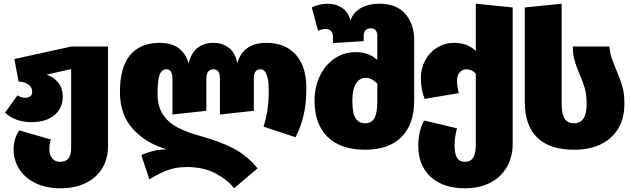

<svg xmlns="http://www.w3.org/2000/svg" viewBox="-20 -784 3390 1031"><path d="M560 -534V0Q560 67 530 118Q500 169 442 198Q384 227 303 227Q228 227 171 199.5Q114 172 83.5 124Q53 76 53 18Q53 -38 83 -84L253 -35Q245 -9 245 17Q245 48 260.5 66.5Q276 85 303 85Q362 85 362 13V-413L230 -383Q267 -372 292 -341Q317 -310 317 -266Q317 -203 272 -165.5Q227 -128 149 -128Q63 -128 7 -179L74 -272Q93 -259 116 -259Q133 -259 143 -267.5Q153 -276 153 -291Q153 -314 134 -329Q115 -344 80 -346L57 -467L362 -534Z M1625 -310Q1625 -230 1611 -168Q1597 -106 1567 -47L1395 -104Q1409 -147 1416 -193Q1423 -239 1423 -298Q1423 -412 1378 -412Q1343 -412 1343 -362V-189L1161 -169V-360Q1161 -387 1152.5 -399.5Q1144 -412 1126 -412Q1088 -412 1088 -360V-189L906 -169V-362Q906 -412 873 -412Q848 -412 837 -382Q826 -352 826 -278Q826 -211 856 -167.5Q886 -124 935.5 -98.5Q985 -73 1058 -53Q1170 -22 1239.5 16Q1309 54 1363 120L1237 227Q1202 181 1137.5 147Q1073 113 984 113Q924 113 878 130.5Q832 148 782 179L739 49Q763 37 799 27.5Q835 18 877 18Q766 -13 695 -90Q624 -167 624 -290Q624 -423 679 -488.5Q734 -554 838 -554Q961 -554 993 -443Q1006 -499 1040 -526.5Q1074 -554 1127 -554Q1176 -554 1211 -525.5Q1246 -497 1254 -443Q1268 -497 1307.5 -525.5Q1347 -554 1410 -554Q1510 -554 1567.5 -491.5Q1625 -429 1625 -310Z M2204 -570V-244Q2204 -117 2136 -48.5Q2068 20 1940 20Q1810 20 1739.5 -48.5Q1669 -117 1669 -243Q1669 -314 1696.5 -373.5Q1724 -433 1774.5 -468.5Q1825 -504 1890 -504Q1961 -504 2006 -462V-592Q2006 -611 1997 -621.5Q1988 -632 1971 -632Q1952 -632 1942.5 -621Q1933 -610 1933 -592V-563L1768 -553V-586Q1768 -606 1758 -617Q1748 -628 1728 -628Q1709 -628 1688 -619L1654 -744Q1694 -764 1742 -764Q1783 -764 1816.5 -742Q1850 -720 1862 -674Q1877 -718 1918.5 -741Q1960 -764 2016 -764Q2110 -764 2157 -709Q2204 -654 2204 -570ZM2006 -240V-335Q1991 -350 1976.5 -358Q1962 -366 1944 -366Q1911 -366 1891.5 -335.5Q1872 -305 1872 -243Q1872 -176 1889.5 -149Q1907 -122 1940 -122Q1976 -122 1991 -150Q2006 -178 2006 -240Z M2733 -744V-12Q2733 56 2703 110.5Q2673 165 2615 196Q2557 227 2476 227Q2360 227 2293 166Q2226 105 2226 -2Q2226 -77 2257 -137L2434 -95Q2421 -48 2421 -2Q2421 41 2434 63Q2447 85 2476 85Q2508 85 2521.5 61.5Q2535 38 2535 -7V-389Q2512 -412 2485 -412Q2462 -412 2448 -395Q2434 -378 2434 -350Q2434 -320 2444 -284L2260 -253Q2240 -305 2240 -364Q2240 -417 2263.5 -460.5Q2287 -504 2328 -529Q2369 -554 2418 -554Q2489 -554 2535 -511V-764Z M2798 -744 2996 -764V-227Q2996 -173 3011.5 -147.5Q3027 -122 3062 -122Q3095 -122 3112.5 -146.5Q3130 -171 3130 -227Q3130 -275 3120.5 -309Q3111 -343 3092 -386Q3074 -428 3065 -459.5Q3056 -491 3056 -534H3252Q3255 -502 3263 -477.5Q3271 -453 3289 -409Q3310 -361 3321.5 -321Q3333 -281 3333 -227Q3333 -112 3261 -46Q3189 20 3062 20Q2932 20 2865 -45Q2798 -110 2798 -237Z"/></svg>

Font: FiraGO Heavy
Style: Regular
Weight: 900
Designer: bBox Type
Foundry: bBox Type GmbH
Version: Version 1.001